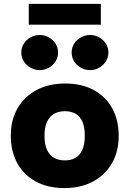

<svg xmlns="http://www.w3.org/2000/svg" viewBox="-20 -952 662 981"><path d="M309.9 9Q224.5 9 163 -24.5Q101.6 -58 68.4 -118.2Q35.2 -178.5 35.2 -258.4Q35.2 -338.9 69.9 -398.9Q104.6 -458.9 167 -492.1Q229.4 -525.3 312.8 -525.3Q397.7 -525.3 459.2 -491.8Q520.6 -458.3 553.6 -398.1Q586.5 -337.9 586.5 -257.9Q586.5 -178 551.8 -117.7Q517.1 -57.5 454.9 -24.3Q392.8 9 309.9 9ZM311.3 -132.5Q343.5 -132.5 366 -145.8Q388.6 -159.1 400.9 -187Q413.2 -214.9 413.2 -257.9Q413.2 -302 401.4 -329.6Q389.6 -357.2 366.8 -370.5Q344 -383.9 311.3 -383.9Q279.7 -383.9 256.4 -370.5Q233 -357.2 220.2 -329.6Q207.4 -302 207.4 -257.9Q207.4 -214.9 220 -187Q232.6 -159.1 255.9 -145.8Q279.2 -132.5 311.3 -132.5ZM182.9 -593.8Q157.6 -593.8 135.9 -606Q114.2 -618.3 101.5 -638.7Q88.8 -659.2 88.8 -684Q88.8 -708.5 101.5 -728.6Q114.2 -748.8 135.9 -761Q157.6 -773.3 182.9 -773.3Q208.2 -773.3 229.7 -761Q251.3 -748.8 264 -728.6Q276.7 -708.5 276.7 -684Q276.7 -659.2 264 -638.7Q251.3 -618.3 229.7 -606Q208.2 -593.8 182.9 -593.8ZM440.1 -593.8Q414.8 -593.8 393.1 -606Q371.4 -618.3 358.7 -638.7Q346 -659.2 346 -684Q346 -708.5 358.7 -728.6Q371.4 -748.8 393.1 -761Q414.8 -773.3 440.1 -773.3Q465.4 -773.3 487 -761Q508.5 -748.8 521.2 -728.6Q533.9 -708.5 533.9 -684Q533.9 -659.2 521.2 -638.7Q508.5 -618.3 487 -606Q465.4 -593.8 440.1 -593.8ZM127 -826V-932.3H495.2V-826Z"/></svg>

Font: REM Medium
Style: Regular
Weight: 500
Designer: Octavio Pardo
Foundry: Ashler Design
Version: Version 1.005;gftools[0.9.28]